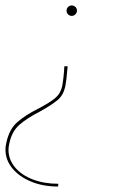

<svg xmlns="http://www.w3.org/2000/svg" viewBox="-34 -486 419 701"><path d="M247 -447Q247 -440 241.5 -434Q236 -428 228 -428Q220 -428 214.5 -433.5Q209 -439 209 -447Q209 -455 214.5 -460.5Q220 -466 228 -466Q236 -466 241.5 -460.5Q247 -455 247 -447ZM178 195Q123 195 79.5 177Q36 159 11 128.5Q-14 98 -14 60Q-14 48 -11 36Q-1 -13 28 -39Q57 -65 107 -90Q147 -111 167 -127.5Q187 -144 193 -171Q199 -205 201 -244H213Q209 -194 204 -169Q197 -138 176 -120.5Q155 -103 112 -79Q65 -55 37 -30.5Q9 -6 0 38Q-3 50 -3 61Q-3 96 20.5 124.5Q44 153 85.5 169Q127 185 179 185Z"/></svg>

Font: Ysabeau Infant Hairline
Style: Italic
Weight: 100
Italic angle: -12°
Designer: Christian Thalmann (Catharsis Fonts)
Version: Version 0.003